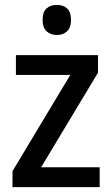

<svg xmlns="http://www.w3.org/2000/svg" viewBox="-20 -764 458 784"><path d="M387 0H31V-65L267 -458H45V-539H380V-467L148 -81H387ZM212 -744Q238 -744 254 -729.5Q270 -715 270 -683Q270 -651 253.5 -636Q237 -621 212 -621Q187 -621 170.5 -636Q154 -651 154 -683Q154 -715 170 -729.5Q186 -744 212 -744Z"/></svg>

Font: Noto Sans Sinhala SemiCondensed Medium
Style: Regular
Weight: 500
Width: 4
Designer: Jelle Bosma - Monotype Design Team
Foundry: Monotype Imaging Inc.
Version: Version 2.006; ttfautohint (v1.8.4.7-5d5b)